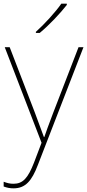

<svg xmlns="http://www.w3.org/2000/svg" viewBox="-26 -837 476 1049"><path d="M339 -810V-817H309C280 -774 215 -703 170 -663V-657H191C244 -701 304 -765 339 -810ZM0 -579 201 -57 160 51C127 136 99 167 48 167C27 167 13 163 -6 156V182C13 189 29 192 48 192C113 192 148 151 181 64L430 -579H403L264 -219C241 -159 226 -117 216 -88H214C204 -116 188 -159 164 -223L27 -579Z"/></svg>

Font: Noto Sans Tamil UI Thin
Style: Regular
Weight: 100
Designer: Jelle Bosma - Monotype Design Team
Foundry: Monotype Imaging Inc.
Version: Version 2.004